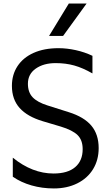

<svg xmlns="http://www.w3.org/2000/svg" viewBox="-20 -1048 609 1080"><path d="M52 -54V-161Q162 -72 281 -72Q361 -72 403 -108Q445 -144 445 -209Q445 -260 416.5 -288Q388 -316 322 -336L221 -366Q134 -392 90.5 -440.5Q47 -489 47 -565Q47 -628 78.5 -676Q110 -724 169 -750.5Q228 -777 309 -777Q356 -777 406 -766Q456 -755 500 -734V-635Q446 -666 398 -679.5Q350 -693 293 -693Q225 -693 181 -662Q137 -631 137 -577Q137 -529 163.5 -501Q190 -473 247 -455L367 -417Q453 -390 494 -341Q535 -292 535 -215Q535 -148 503.5 -96.5Q472 -45 414.5 -16.5Q357 12 283 12Q217 12 157.5 -5Q98 -22 52 -54ZM367 -1028H467L335 -846H256Z"/></svg>

Font: Application
Style: Regular
Weight: 400
Designer: Wei Huang
Foundry: Wei Huang
Version: Version 0.012